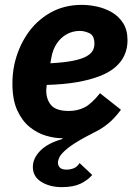

<svg xmlns="http://www.w3.org/2000/svg" viewBox="-20 -557 555 789"><path d="M234 212Q185 212 150 190.5Q115 169 115 129Q115 94 145 63Q175 32 234 15L238 11Q237 11 236.5 11Q236 11 235 11Q204 11 168.5 0.5Q133 -10 102 -35Q71 -60 51 -103.5Q31 -147 31 -214Q31 -234 33 -253.5Q35 -273 39 -292Q54 -360 91 -415.5Q128 -471 185.5 -504Q243 -537 316 -537Q346 -537 378.5 -530Q411 -523 439.5 -506.5Q468 -490 486 -462Q504 -434 504 -391Q504 -359 492 -331.5Q480 -304 455 -282Q430 -260 390.5 -244.5Q351 -229 297 -219.5Q243 -210 172 -208Q171 -199 170.5 -194Q170 -189 170 -185Q170 -148 190.5 -124.5Q211 -101 263 -101Q298 -101 327 -115.5Q356 -130 391 -174L477 -106Q450 -70 426 -50.5Q402 -31 380 -19.5Q358 -8 335 4Q281 33 256 54Q231 75 224.5 88.5Q218 102 218 111Q218 123 226 131.5Q234 140 253 140Q269 140 283 134.5Q297 129 307 113L359 162Q340 184 310.5 198Q281 212 234 212ZM308 -430Q279 -430 254.5 -416.5Q230 -403 213.5 -378.5Q197 -354 191 -320L187 -297Q243 -300 278.5 -307Q314 -314 333.5 -324.5Q353 -335 360.5 -348Q368 -361 368 -377Q368 -411 347.5 -420.5Q327 -430 308 -430Z"/></svg>

Font: IBM Plex Sans
Style: Bold Italic
Weight: 700
Italic angle: -11.31°
Designer: Mike Abbink, Paul van der Laan, Pieter van Rosmalen
Foundry: Bold Monday
Version: Version 3.201